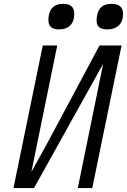

<svg xmlns="http://www.w3.org/2000/svg" viewBox="-20 -956 646 976"><path d="M375.5 0 504.5 -632 153 0H48.5L197.5 -725H271L139.5 -82L216.5 -221L486 -725H598L449 0ZM226 -854.5Q226 -865.5 228 -876Q238.5 -936.5 300 -936.5Q329.5 -936.5 343.5 -924Q357.5 -911.5 357.5 -886Q357.5 -876.5 356 -866Q351 -836.5 331 -821.5Q311 -806.5 280 -806.5Q252 -806.5 239 -818.5Q226 -830.5 226 -854.5ZM471 -853Q471 -862 473.5 -877Q484 -936.5 546.5 -936.5Q605.5 -936.5 605.5 -885.5Q605.5 -877 604 -867Q599 -837.5 578.2 -822Q557.5 -806.5 526 -806.5Q497 -806.5 484 -817.8Q471 -829 471 -853Z"/></svg>

Font: JuliaMono Light
Style: Italic
Weight: 300
Italic angle: -9°
Monospace: yes
Designer: cormullion
Foundry: corm
Version: Version 0.054; ttfautohint (v1.8.4)